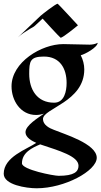

<svg xmlns="http://www.w3.org/2000/svg" viewBox="-21 -715 545 1032"><path d="M504 -485C492 -478 474 -475 461 -475C414 -475 366 -478 319 -478C202 -478 41 -381 41 -251C41 -175 89 -97 173 -97C187 -97 202 -100 215 -104C187 -83 116 -42 116 -4C116 24 151 43 174 53C122 88 -1 128 -1 219C-1 279 121 297 176 297C327 297 499 203 499 133C499 57 321 5 269 -17C244 -26 210 -44 210 -75C210 -133 432 -167 432 -342C432 -368 425 -395 413 -418C435 -423 503 -460 504 -485ZM337 -269C337 -225 325 -163 270 -163C178 -163 136 -234 136 -318C136 -386 141 -411 215 -411C301 -411 337 -347 337 -269ZM401 176C401 208 377 230 294 230C267 230 97 197 97 163C97 105 152 79 195 61C296 95 401 124 401 176ZM398 -579C389 -589 291 -695 289 -695C279 -695 208 -640 197 -630L75 -514C94 -532 118 -546 140 -560C148 -565 160 -570 167 -577L208 -615C216 -606 302 -512 305 -512C316 -512 385 -568 398 -579Z"/></svg>

Font: Fondamento
Style: Regular
Weight: 400
Designer: Astigmatic (AOETI)
Foundry: Astigmatic (AOETI)
Version: Version 1.001